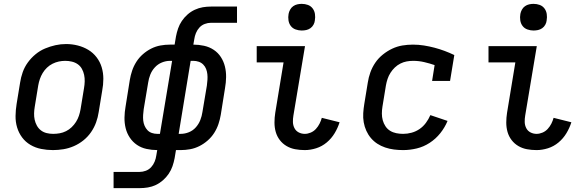

<svg xmlns="http://www.w3.org/2000/svg" viewBox="-20 -769 3040 994"><path d="M254 8Q223 8 193 2Q163 -4 137.5 -19Q112 -34 94.5 -57.5Q77 -81 68.5 -109.5Q60 -138 60.5 -169Q61 -200 66 -231L84 -341Q88 -368 97.5 -395Q107 -422 124 -445.5Q141 -469 164 -488Q187 -507 213.5 -518Q240 -529 267 -535Q294 -541 322 -541Q353 -541 382.5 -533.5Q412 -526 437 -511Q462 -496 480 -472.5Q498 -449 506.5 -420.5Q515 -392 515 -361Q515 -330 509 -299L491 -189Q487 -162 477.5 -135.5Q468 -109 451.5 -85Q435 -61 412 -42.5Q389 -24 362.5 -12.5Q336 -1 308.5 3.5Q281 8 254 8ZM255 -76Q272 -76 289 -79Q306 -82 322 -90Q338 -98 351 -110.5Q364 -123 373.5 -138Q383 -153 388.5 -169.5Q394 -186 397 -203L415 -313Q418 -330 418.5 -347.5Q419 -365 415.5 -381.5Q412 -398 404 -412.5Q396 -427 382.5 -436.5Q369 -446 352 -450Q335 -454 318 -454Q301 -454 284.5 -450.5Q268 -447 252 -439Q236 -431 223 -418.5Q210 -406 201 -391Q192 -376 186.5 -360Q181 -344 178 -327L160 -217Q157 -200 156.5 -182.5Q156 -165 159.5 -149Q163 -133 171 -118.5Q179 -104 192 -94Q205 -84 221.5 -80Q238 -76 255 -76Q255 -76 255 -76Q255 -76 255 -76Z M568 205V121H703Q719 121 735 115Q751 109 762.5 96.5Q774 84 780.5 68Q787 52 789 37L794 8Q766 8 738.5 2Q711 -4 689 -19Q667 -34 652 -56.5Q637 -79 630.5 -105.5Q624 -132 624.5 -160.5Q625 -189 630 -217L652 -355Q656 -379 664 -403Q672 -427 686 -449Q700 -471 720 -488.5Q740 -506 763 -517.5Q786 -529 810.5 -533.5Q835 -538 860 -538H884L891 -580Q895 -601 902 -621.5Q909 -642 921.5 -660.5Q934 -679 951 -694Q968 -709 988.5 -718.5Q1009 -728 1030 -731.5Q1051 -735 1072 -735H1207V-651H1072Q1056 -651 1040 -645Q1024 -639 1012.5 -626.5Q1001 -614 994.5 -598Q988 -582 986 -567L981 -538Q1009 -538 1036.5 -532Q1064 -526 1086.5 -511Q1109 -496 1123.5 -473.5Q1138 -451 1144.5 -424.5Q1151 -398 1150.5 -369.5Q1150 -341 1145 -313L1123 -175Q1119 -151 1111 -127Q1103 -103 1089 -81Q1075 -59 1055 -41.5Q1035 -24 1012 -12.5Q989 -1 964.5 3.5Q940 8 915 8H891L884 50Q880 71 873 91.5Q866 112 853.5 130.5Q841 149 824 164Q807 179 787 188.5Q767 198 745.5 201.5Q724 205 703 205ZM794 -76H808L871 -454H860Q839 -454 818 -445.5Q797 -437 781.5 -420Q766 -403 758 -382.5Q750 -362 747 -341L724 -204Q722 -189 721 -174Q720 -159 721.5 -145Q723 -131 728.5 -118Q734 -105 743.5 -95Q753 -85 766.5 -80.5Q780 -76 794 -76ZM905 -76H915Q937 -76 958 -84.5Q979 -93 994 -110Q1009 -127 1017 -147.5Q1025 -168 1028 -189L1051 -326Q1053 -341 1054 -356Q1055 -371 1053.5 -385Q1052 -399 1047 -412Q1042 -425 1032 -435Q1022 -445 1008.5 -449.5Q995 -454 981 -454H967Z M1558 8Q1532 8 1508 3.5Q1484 -1 1463.5 -13Q1443 -25 1428.5 -44Q1414 -63 1407.5 -86Q1401 -109 1401 -134.5Q1401 -160 1405 -185L1448 -446H1309V-530H1559L1499 -171Q1496 -154 1496.5 -137Q1497 -120 1504.5 -105.5Q1512 -91 1526.5 -83.5Q1541 -76 1558 -76Q1573 -76 1588.5 -82.5Q1604 -89 1615.5 -101.5Q1627 -114 1634.5 -129Q1642 -144 1646 -159L1738 -136Q1729 -107 1712.5 -79.5Q1696 -52 1671.5 -31.5Q1647 -11 1617 -1.5Q1587 8 1558 8ZM1542 -611Q1526 -611 1510.5 -616.5Q1495 -622 1485.5 -634.5Q1476 -647 1473.5 -663.5Q1471 -680 1474 -697Q1476 -708 1482 -719Q1488 -730 1498 -737Q1508 -744 1519.5 -746.5Q1531 -749 1542 -749Q1559 -749 1574 -743.5Q1589 -738 1598.5 -725.5Q1608 -713 1610.5 -696.5Q1613 -680 1610 -663Q1609 -652 1603 -641Q1597 -630 1587 -623Q1577 -616 1565.5 -613.5Q1554 -611 1542 -611Z M2067 8Q2043 8 2019.5 5Q1996 2 1974 -5.5Q1952 -13 1933.5 -25Q1915 -37 1900.5 -54Q1886 -71 1876.5 -92Q1867 -113 1863 -136Q1859 -159 1860.5 -183Q1862 -207 1866 -231L1884 -341Q1888 -368 1897.5 -394.5Q1907 -421 1923 -444.5Q1939 -468 1962 -486.5Q1985 -505 2010.5 -517Q2036 -529 2063 -533.5Q2090 -538 2118 -538Q2147 -538 2175 -533.5Q2203 -529 2229.5 -522Q2256 -515 2281.5 -505.5Q2307 -496 2332 -484L2310 -350H2217L2230 -432Q2204 -441 2176 -447.5Q2148 -454 2119 -454Q2102 -454 2085.5 -451Q2069 -448 2053 -440Q2037 -432 2024 -419.5Q2011 -407 2001.5 -392Q1992 -377 1986.5 -360.5Q1981 -344 1978 -327L1960 -217Q1957 -199 1957 -181Q1957 -163 1961.5 -146.5Q1966 -130 1975.5 -115.5Q1985 -101 1999.5 -92Q2014 -83 2031.5 -79.5Q2049 -76 2067 -76Q2089 -76 2111 -82Q2133 -88 2152 -101Q2171 -114 2185 -133Q2199 -152 2208 -173L2297 -143Q2283 -109 2259.5 -79.5Q2236 -50 2204.5 -29.5Q2173 -9 2137.5 -0.5Q2102 8 2067 8Z M2758 8Q2732 8 2708 3.5Q2684 -1 2663.5 -13Q2643 -25 2628.5 -44Q2614 -63 2607.5 -86Q2601 -109 2601 -134.5Q2601 -160 2605 -185L2648 -446H2509V-530H2759L2699 -171Q2696 -154 2696.5 -137Q2697 -120 2704.5 -105.5Q2712 -91 2726.5 -83.5Q2741 -76 2758 -76Q2773 -76 2788.5 -82.5Q2804 -89 2815.5 -101.5Q2827 -114 2834.5 -129Q2842 -144 2846 -159L2938 -136Q2929 -107 2912.5 -79.5Q2896 -52 2871.5 -31.5Q2847 -11 2817 -1.5Q2787 8 2758 8ZM2742 -611Q2726 -611 2710.5 -616.5Q2695 -622 2685.5 -634.5Q2676 -647 2673.5 -663.5Q2671 -680 2674 -697Q2676 -708 2682 -719Q2688 -730 2698 -737Q2708 -744 2719.5 -746.5Q2731 -749 2742 -749Q2759 -749 2774 -743.5Q2789 -738 2798.5 -725.5Q2808 -713 2810.5 -696.5Q2813 -680 2810 -663Q2809 -652 2803 -641Q2797 -630 2787 -623Q2777 -616 2765.5 -613.5Q2754 -611 2742 -611Z"/></svg>

Font: Iosevka Curly Slab MdEx
Style: Italic
Weight: 500
Width: 7
Italic angle: -9°
Monospace: yes
Designer: Belleve Invis
Foundry: Belleve Invis
Version: Version 11.0.0; ttfautohint (v1.8.3)